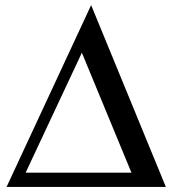

<svg xmlns="http://www.w3.org/2000/svg" viewBox="-20 -738 679 758"><path d="M303.2 -529.8 81.1 -56.2H499ZM5.9 0 339.8 -717.8 634.8 0Z"/></svg>

Font: Charis SIL
Style: Bold
Weight: 700
Foundry: SIL International
Version: Version 4.112